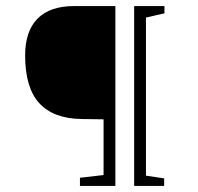

<svg xmlns="http://www.w3.org/2000/svg" viewBox="-20 -614 654 634"><path d="M244 -27 322 -36V-220L250 -221Q157 -222 110 -273Q63 -324 63 -431Q63 -511 104 -552.5Q145 -594 225 -594H361V0H244ZM423 -594H523V-570L462 -556V-34L522 -25V0H423Z"/></svg>

Font: Grenze ExtraLight
Style: Regular
Weight: 275
Designer: Renata Polastri
Foundry: Omnibus-Type
Version: Version 1.002; ttfautohint (v1.8)